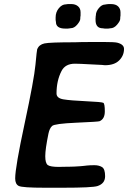

<svg xmlns="http://www.w3.org/2000/svg" viewBox="-20 -923 622 932"><path d="M371.1 -863.3V-847.2Q369.6 -841.3 369.6 -831.3Q369.6 -821.3 355 -803.7Q340.3 -786.1 323.2 -786.1Q319.3 -785.2 317.4 -785.2L309.1 -784.2H296.9Q251.5 -784.2 251.5 -816.4L250 -826.2V-838.4Q250 -864.3 265.6 -883.1Q281.2 -901.9 299.8 -901.9L310.1 -903.3H326.2Q345.7 -903.3 358.4 -892.8Q371.1 -882.3 371.1 -863.3ZM564.9 -863.3V-847.2Q563.5 -841.3 563.5 -831.3Q563.5 -821.3 548.6 -803.5Q533.7 -785.6 515.1 -785.6L505.4 -784.2H488.8Q482.9 -785.6 479 -785.6Q443.8 -785.6 443.8 -825.7V-835.9L444.3 -837.9V-842.3Q445.3 -846.2 445.3 -848.1Q445.3 -866.2 459.7 -883.5Q474.1 -900.9 489.7 -900.9Q495.6 -902.3 497.6 -902.3L507.8 -903.3H518.1Q542 -903.3 553.5 -891.8Q564.9 -880.4 564.9 -863.3ZM283.7 -11.7H198.2Q87.9 -11.7 70.8 -20.5Q53.7 -29.3 53.7 -57.1Q53.7 -109.9 99.6 -323.7Q145.5 -537.6 152.1 -608.6Q158.7 -679.7 160.6 -684.6Q169.9 -706.5 195.8 -712.2Q221.7 -717.8 343.8 -717.8L377.9 -718.8L447.3 -719.2H481.9Q535.6 -719.2 549.3 -715.8Q582 -707.5 582 -685.5Q582 -653.3 558.6 -629.9Q535.2 -606.4 489.3 -606.4L474.1 -607.9L424.3 -610.4Q363.8 -613.8 343.8 -613.8Q296.9 -613.8 278.8 -578.6Q254.4 -531.7 254.4 -469.2Q254.4 -446.3 288.1 -440.7Q321.8 -435.1 398.2 -431.6Q474.6 -428.2 481.7 -423.8Q488.8 -419.4 488.8 -382.3Q488.8 -345.2 462.9 -334.5Q456.5 -332 350.8 -327.4Q245.1 -322.8 232.9 -311.5Q220.7 -300.3 215.3 -274.9Q199.7 -199.2 199.7 -164.8Q199.7 -130.4 212.2 -121.6Q224.6 -112.8 266.6 -112.8L283.7 -113.3Q301.3 -113.8 319.1 -113.8Q336.9 -113.8 370.1 -116.2L386.2 -117.7L402.8 -119.6Q417 -121.1 438.5 -121.1Q460 -121.1 475.1 -112.1Q490.2 -103 490.2 -67.6Q490.2 -32.2 453.6 -20Q429.2 -11.7 283.7 -11.7Z"/></svg>

Font: Averia Sans Libre
Style: Bold Italic
Weight: 700
Italic angle: -6.90001°
Version: Version 1.002